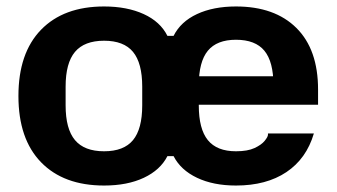

<svg xmlns="http://www.w3.org/2000/svg" viewBox="-20 -564 1042 594"><path d="M302 10Q177 10 107 -62Q37 -134 37 -267Q37 -400 107 -472Q177 -544 302 -544Q373 -544 424.5 -520.5Q476 -497 498 -453H517Q539 -497 589.5 -520.5Q640 -544 710 -544Q830 -544 897 -477.5Q964 -411 964 -287V-240H537V-328H866L826 -273V-300Q826 -373 798 -407Q770 -441 710 -441Q651 -441 623 -407Q595 -373 595 -300V-238Q595 -165 623 -130.5Q651 -96 710 -96Q746 -96 767.5 -106Q789 -116 799 -128.5Q809 -141 809 -147V-151H951Q928 -73 866 -31.5Q804 10 710 10Q640 10 589.5 -14Q539 -38 517 -81H498Q476 -38 425 -14Q374 10 302 10ZM302 -96Q363 -96 391.5 -130.5Q420 -165 420 -238V-296Q420 -369 391.5 -403.5Q363 -438 302 -438Q241 -438 212 -403.5Q183 -369 183 -296V-238Q183 -165 212 -130.5Q241 -96 302 -96Z"/></svg>

Font: Mozilla Text ExtraLight
Style: Regular
Weight: 200
Designer: Studio DRAMA
Foundry: Studio DRAMA
Version: Version 1.000